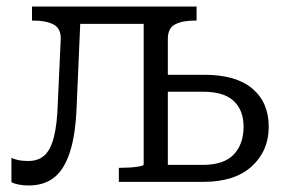

<svg xmlns="http://www.w3.org/2000/svg" viewBox="-20 -557 868 588"><path d="M157 -241 166 -437Q167 -470 144 -482Q121 -494 83 -494H78V-537H228L215 -237Q212 -147 194.5 -92.5Q177 -38 146 -13.5Q115 11 68 11Q50 11 36 8Q22 5 15 1V-74Q21 -70 34.5 -67Q48 -64 67 -64Q97 -64 116 -81Q135 -98 145 -137Q155 -176 157 -241ZM192 -484V-537H466V-484ZM420 -53V-537H582V-494H576Q539 -494 516.5 -482.5Q494 -471 494 -438V-52H600Q666 -52 696 -84Q726 -116 726 -169Q726 -219 696 -247.5Q666 -276 603 -276H461V-328H606Q703 -328 753 -285.5Q803 -243 803 -169Q803 -95 751 -47.5Q699 0 602 0H344V-43H347Q361 -43 378 -44Q395 -45 407.5 -47.5Q420 -50 420 -53Z"/></svg>

Font: Roboto Serif Light
Style: Regular
Weight: 300
Designer: Greg Gazdowicz
Foundry: Commercial Type
Version: Version 1.008